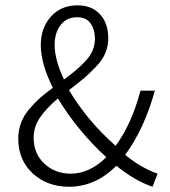

<svg xmlns="http://www.w3.org/2000/svg" viewBox="-20 -692 640 724"><path d="M240.2 12.2Q158.2 12.2 103.5 -38.1Q48.8 -88.4 48.8 -168.9Q48.8 -200.2 59.1 -228Q69.3 -255.9 89.6 -279.8Q109.9 -303.7 129.9 -321.8Q149.9 -339.8 179.2 -360.8Q133.8 -452.6 133.8 -522Q133.8 -587.4 172.1 -629.6Q210.4 -671.9 272 -671.9Q326.7 -671.9 357.4 -637.9Q388.2 -604 388.2 -547.9Q388.2 -519 377.9 -493.4Q367.7 -467.8 343.3 -441.9Q318.8 -416 302 -401.6Q285.2 -387.2 249.5 -359.4Q243.2 -354.5 240.2 -352.1Q309.1 -236.3 416 -142.1Q476.1 -223.6 509.8 -350.1H564Q524.4 -207 452.1 -107.9Q512.7 -58.6 574.2 -37.1L555.2 12.2Q488.3 -10.3 418.9 -66.9Q339.8 12.2 240.2 12.2ZM221.2 -392.1Q250 -413.6 266.8 -427.7Q283.7 -441.9 302.2 -461.7Q320.8 -481.4 329.3 -502.2Q337.9 -522.9 337.9 -545.9Q337.9 -580.6 321.5 -603.8Q305.2 -627 271 -627Q231.4 -627 208.7 -597.7Q186 -568.4 186 -522.9Q186 -467.3 221.2 -392.1ZM247.1 -37.1Q317.4 -37.1 380.9 -99.1Q273.4 -197.3 198.2 -320.8Q154.8 -283.7 130.9 -248.8Q106.9 -213.9 106.9 -172.9Q106.9 -112.3 147.5 -74.7Q188 -37.1 247.1 -37.1Z"/></svg>

Font: Office Code Pro Light
Style: Regular
Weight: 300
Designer: Nathan Rutzky & Paul D. Hunt
Foundry: Adobe Systems Incorporated
Version: Version 1.004;PS 001.004;hotconv 1.0.70;makeotf.lib2.5.58329